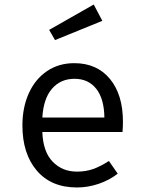

<svg xmlns="http://www.w3.org/2000/svg" viewBox="-20 -817 640 848"><path d="M320 -59Q359 -59 391.5 -70.5Q424 -82 461 -106L500 -50Q463 -21 415.5 -5Q368 11 320 11Q206 11 142.5 -63.5Q79 -138 79 -263Q79 -342 107 -404.5Q135 -467 187 -502.5Q239 -538 308 -538Q408 -538 465.5 -468.5Q523 -399 523 -279Q523 -256 521 -234H167Q170 -147 212.5 -103Q255 -59 320 -59ZM167 -298H441Q440 -381 405 -425Q370 -469 309 -469Q248 -469 210 -425.5Q172 -382 167 -298ZM432 -725 223 -640 197 -685 394 -797Z"/></svg>

Font: FiraDG Mono
Style: Regular
Weight: 400
Designer: Carrois Corporate & Edenspiekermann AG
Foundry: Carrois Corporate GbR & Edenspiekermann AG
Version: Version 3.206